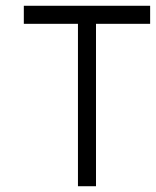

<svg xmlns="http://www.w3.org/2000/svg" viewBox="-20 -645 540 665"><path d="M500 -562.5V-625H62.5V-562.5H250V0H312.5V-562.5Z"/></svg>

Font: UnifontExMono
Style: Regular
Weight: 500
Version: Version 15.0.06